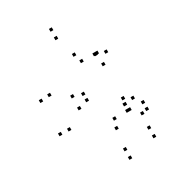

<svg xmlns="http://www.w3.org/2000/svg" viewBox="-223 -846 1066 1186"><g transform="rotate(-30 310.0 -252.5)"><path d="M502.5 -80.5V-100.5H482.5V-80.5ZM566.5 22V2H546.5V22ZM604.5 13V-7H584.5V13ZM604.5 -35V-55H584.5V-35ZM563 -89.5V-109.5H543V-89.5ZM563 -419.5V-439.5H543V-419.5ZM337.5 -707V-727H317.5V-707ZM63 -357V-377H43V-357ZM63 -120V-140H43V-120ZM364 222V202H344V222ZM559 181V161H539V181ZM558.5 119.5V99.5H538.5V119.5ZM364 161.5V141.5H344V161.5ZM126 -117.5V-137.5H106V-117.5ZM126 -362.5V-382.5H106V-362.5ZM337.5 -646.5V-666.5H317.5V-646.5ZM500 -438.5V-458.5H480V-438.5ZM500 -80.5V-100.5H480V-80.5ZM383 22V2H363V22ZM494.5 -38V-58H474.5V-38ZM510 -38V-58H490V-38ZM510 -118V-138H490V-118ZM402 -35.5V-55.5H382V-35.5ZM310.5 -219.5V-239.5H290.5V-219.5ZM310.5 -264V-284H290.5V-264ZM403 -445V-465H383V-445ZM510 -361V-381H490V-361ZM510 -441.5V-461.5H490V-441.5ZM494 -441.5V-461.5H474V-441.5ZM383 -502V-522H363V-502ZM245 -284.5V-304.5H225V-284.5ZM245 -199.5V-219.5H225V-199.5Z"/></g></svg>

Font: Monaspace Radon Dots Var
Style: Regular
Weight: 400
Designer: Riley Cran and the Lettermatic Team
Version: Version 1.100 (Monaspace Radon Dots)